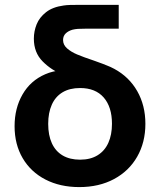

<svg xmlns="http://www.w3.org/2000/svg" viewBox="-20 -755 658 790"><path d="M306.2 14.8Q227.2 14.8 167 -16.3Q106.7 -47.4 73.3 -104.2Q40 -161 40 -235.8Q40 -309.6 72.7 -366.4Q105.3 -423.2 166.3 -449.6Q227.2 -476 308.7 -461.2V-504.8Q388.9 -504.8 450 -471.8Q511.2 -438.8 544.7 -380Q578.2 -321.2 578.2 -245.5Q578.2 -169.2 544.4 -110.2Q510.7 -51.2 449.1 -18.2Q387.5 14.8 306.2 14.8ZM309.5 -98Q352.2 -98 381.6 -116.2Q411 -134.3 425.8 -167.4Q440.7 -200.5 440.7 -245.8Q440.7 -314.9 406.7 -353.9Q372.7 -392.8 309.5 -392.8Q266.7 -392.8 237.2 -375.1Q207.8 -357.3 193.1 -324.1Q178.3 -290.9 178.3 -245.5Q178.3 -198.6 193.4 -165.6Q208.5 -132.6 237.9 -115.3Q267.3 -98 309.5 -98ZM383 -403.8Q378.9 -405.2 374 -406.5Q369 -407.8 363.8 -408.9Q289.5 -428.1 240.5 -447Q191.4 -465.9 155.4 -502.4Q119.3 -538.8 119.3 -596Q119.3 -626.3 130.7 -654.8Q142.1 -683.3 169.4 -704.8Q196.7 -726.2 241.5 -732.3Q253.2 -734.2 268.5 -734.6Q283.8 -735 305.2 -735H468.5V-637H332.5Q312.4 -637 300.5 -636.2Q288.7 -635.3 278.5 -632.8Q260.6 -627.6 250 -617.1Q239.5 -606.7 239.5 -590.2Q239.5 -570.7 255.7 -556.2Q271.9 -541.7 297.2 -531Q322.4 -520.3 368.8 -504.8Q405.8 -491.8 426.8 -482.7Z"/></svg>

Font: Manrope
Style: Regular
Weight: 400
Designer: Mikhail Sharanda
Foundry: Mikhail Sharanda
Version: Version 4.503